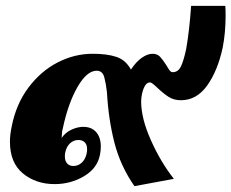

<svg xmlns="http://www.w3.org/2000/svg" viewBox="-20 -620 792 657"><path d="M346 -304Q343 -332 337 -355Q331 -378 311 -378Q277 -378 245 -322Q213 -266 195 -181Q192 -170 192 -163.5Q192 -157 191 -148Q204 -167 225 -176.5Q246 -186 265 -186Q293 -186 309 -168Q325 -150 325 -118Q325 -105 322 -90Q313 -44 267.5 -17Q222 10 167 10Q103 10 58.5 -26.5Q14 -63 14 -135Q14 -159 20 -187Q35 -264 77.5 -320.5Q120 -377 177.5 -406.5Q235 -436 297 -436Q346 -436 378 -425.5Q410 -415 428 -382Q446 -409 465.5 -422.5Q485 -436 502 -436Q518 -436 527.5 -426Q537 -416 549 -397Q556 -385 560.5 -379Q565 -373 571 -373Q589 -373 598.5 -391.5Q608 -410 617 -452Q628 -514 634 -600H751Q752 -589 752 -566Q752 -508 742 -457Q725 -378 689 -327.5Q653 -277 599 -277Q575 -277 557 -288.5Q539 -300 517 -321Q515 -323 506.5 -330.5Q498 -338 493 -338Q475 -338 466 -299Q463 -286 463 -272Q463 -215 496.5 -140Q530 -65 575 -8L440 17Q392 -52 371.5 -132Q351 -212 346 -304ZM277 -97Q278 -102 278 -110Q278 -125 270 -133Q262 -141 248 -141Q232 -141 219.5 -129.5Q207 -118 203 -97Q202 -92 202 -84Q202 -69 210 -60.5Q218 -52 231 -52Q248 -52 260.5 -64Q273 -76 277 -97Z"/></svg>

Font: Trirong Black
Style: Italic
Weight: 900
Italic angle: -12°
Designer: Katatrad Team
Foundry: CadsonDemak
Version: Version 1.001